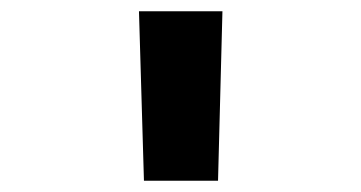

<svg xmlns="http://www.w3.org/2000/svg" viewBox="-20 -750 640 340"><path d="M234.9 -430 226.1 -730H373.9L366.1 -430Z"/></svg>

Font: JetBrains Mono
Style: Regular
Weight: 400
Monospace: yes
Designer: Philipp Nurullin, Konstantin Bulenkov
Foundry: JetBrains
Version: Version 2.305